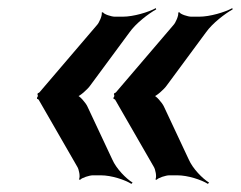

<svg xmlns="http://www.w3.org/2000/svg" viewBox="-20 -492 592 472"><path d="M202 -282 298 -412C314 -435 346 -459 364 -469L363 -472C345 -462 308 -451 282 -451H262C254 -451 235 -457 233 -462L230 -461C232 -455 224 -436 218 -430L77 -265C76 -264 74 -263 73 -263L72 -260C73 -259 73 -257 73 -256C73 -255 72 -253 71 -252V-249C72 -249 74 -248 75 -247L170 -82C174 -76 178 -57 174 -51L177 -50C181 -55 200 -61 208 -61H228C254 -61 287 -50 303 -40L306 -43C290 -53 266 -77 256 -100L195 -230C191 -239 175 -258 168 -258V-254C175 -254 196 -273 202 -282ZM390 -282 486 -412C502 -435 534 -459 552 -469L551 -472C533 -462 496 -451 470 -451H450C442 -451 423 -457 421 -462L418 -461C420 -455 412 -436 406 -430L265 -265C264 -264 262 -263 261 -263L260 -260C261 -259 261 -257 261 -256C261 -255 260 -253 259 -252V-249C260 -249 262 -248 263 -247L358 -82C362 -76 366 -57 362 -51L365 -50C369 -55 388 -61 396 -61H416C442 -61 475 -50 491 -40L494 -43C478 -53 454 -77 444 -100L383 -230C379 -239 363 -258 356 -258V-254C363 -254 384 -273 390 -282Z"/></svg>

Font: Asimov
Style: EdgeIt
Weight: 500
Designer: Google
Version: Version 2.000980: 2014